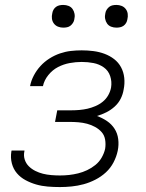

<svg xmlns="http://www.w3.org/2000/svg" viewBox="-20 -746 590 778"><path d="M223 12Q198 12 173.5 10Q149 8 126.5 1.5Q104 -5 83.5 -16Q63 -27 48.5 -44Q34 -61 28 -84Q22 -107 26 -132L27 -136H79V-134Q75 -116 80 -100Q85 -84 96.5 -72.5Q108 -61 123 -53.5Q138 -46 154 -42Q170 -38 188 -36.5Q206 -35 223 -35Q242 -35 260 -37Q278 -39 296.5 -43.5Q315 -48 333 -56.5Q351 -65 366.5 -77.5Q382 -90 392 -107.5Q402 -125 406 -143Q409 -162 406 -180Q403 -198 392 -210.5Q381 -223 365.5 -231.5Q350 -240 333 -244.5Q316 -249 298 -250.5Q280 -252 261 -252H203L212 -299H270Q286 -299 302.5 -300.5Q319 -302 334.5 -305.5Q350 -309 366.5 -316Q383 -323 396.5 -334Q410 -345 418.5 -360Q427 -375 430 -391Q434 -415 426.5 -437.5Q419 -460 400.5 -473Q382 -486 359 -490.5Q336 -495 311 -495Q287 -495 262.5 -490.5Q238 -486 215.5 -474.5Q193 -463 176 -442Q159 -421 154 -397H102V-398Q106 -419 117 -440Q128 -461 144 -478.5Q160 -496 180.5 -509Q201 -522 223 -529.5Q245 -537 267 -539.5Q289 -542 311 -542Q335 -542 358.5 -539Q382 -536 403.5 -528Q425 -520 442.5 -506.5Q460 -493 470.5 -473.5Q481 -454 483.5 -430.5Q486 -407 481 -383Q478 -364 469 -346Q460 -328 444.5 -314Q429 -300 411 -291Q393 -282 373 -276Q395 -268 413.5 -255.5Q432 -243 444 -224.5Q456 -206 459 -182.5Q462 -159 457 -135Q452 -111 440 -88Q428 -65 409 -47.5Q390 -30 366.5 -18Q343 -6 319 0.5Q295 7 270.5 9.5Q246 12 223 12ZM452 -634Q440 -634 430 -638Q420 -642 414 -650.5Q408 -659 406 -670Q404 -681 407 -693Q408 -700 412.5 -707Q417 -714 423 -718.5Q429 -723 436.5 -724.5Q444 -726 452 -726Q463 -726 473 -722Q483 -718 489.5 -709.5Q496 -701 497.5 -690Q499 -679 496 -667Q495 -660 491 -653Q487 -646 480.5 -641.5Q474 -637 466.5 -635.5Q459 -634 452 -634ZM236 -634Q225 -634 215 -638Q205 -642 198.5 -650.5Q192 -659 190.5 -670Q189 -681 192 -693Q193 -700 197 -707Q201 -714 207.5 -718.5Q214 -723 221.5 -724.5Q229 -726 236 -726Q248 -726 258 -722Q268 -718 274 -709.5Q280 -701 282 -690Q284 -679 281 -667Q280 -660 275.5 -653Q271 -646 265 -641.5Q259 -637 251.5 -635.5Q244 -634 236 -634Z"/></svg>

Font: Lode Dark Term
Style: Italic
Weight: 400
Italic angle: -11°
Monospace: yes
Designer: Belleve Invis
Foundry: Belleve Invis
Version: Version 29.2.0